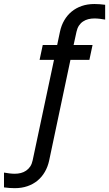

<svg xmlns="http://www.w3.org/2000/svg" viewBox="-96 -747 554 975"><path d="M153.8 67.4Q147 99.6 131.8 125.7Q116.7 151.9 94.5 170.2Q72.3 188.5 43.2 198.5Q14.2 208.5 -21 208.5Q-33.7 208.5 -47.9 207.5Q-62 206.5 -75.7 204.6V129.4Q-63 131.8 -48.3 133.5Q-33.7 135.3 -21 135.3Q-4.9 135.3 9.8 131.6Q24.4 127.9 36.6 119.6Q48.8 111.3 57.4 98.6Q65.9 85.9 69.8 67.4L178.2 -442.9H105L121.1 -518.6H194.3L208.5 -585.9Q215.3 -618.2 230.5 -644Q245.6 -669.9 267.8 -688.2Q290 -706.5 319.1 -716.6Q348.1 -726.6 383.3 -726.6Q396 -726.6 410.2 -725.6Q424.3 -724.6 438 -722.7V-647.5Q425.3 -649.9 410.6 -651.6Q396 -653.3 383.3 -653.3Q367.2 -653.3 352.5 -649.7Q337.9 -646 325.7 -637.9Q313.5 -629.9 304.9 -616.9Q296.4 -604 292.5 -585.9L277.8 -518.6H374L357.9 -442.9H261.7Z"/></svg>

Font: Arian AMU
Style: Regular
Weight: 400
Designer: Ruben Hakobyan (Tarumian)
Foundry: Ruben Hakobyan (Tarumian)
Version: Version 4.003